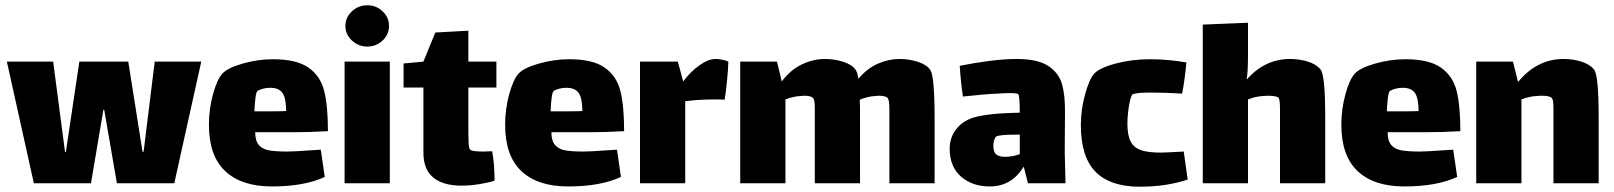

<svg xmlns="http://www.w3.org/2000/svg" viewBox="-20 -693 6103 726"><path d="M324 0H108L6 -460H181L226 -118H229L280 -460H465L519 -119H523L565 -460H741L639 0H422L374 -278H371Z M1160 -125Q1169 -125 1193 -127L1208 -24Q1131 12 1008 12Q893 12 831.5 -46Q770 -104 770 -221Q770 -281 785.5 -337Q801 -393 821 -415Q842 -437 899 -453Q956 -469 1012 -469Q1102 -469 1147 -437Q1192 -405 1206 -348.5Q1220 -292 1220 -197Q1152 -193 1087 -193H945Q945 -161 958.5 -145Q972 -129 997 -124.5Q1022 -120 1067 -120Q1092 -120 1160 -125ZM942 -272H994Q1041 -272 1062 -273Q1062 -321 1048.5 -341Q1035 -361 1002 -361Q975 -361 955 -350Q949 -347 946 -324Q943 -301 942 -272Z M1286 -595Q1286 -627 1310.5 -650Q1335 -673 1369 -673Q1403 -673 1427 -650Q1451 -627 1451 -595Q1451 -563 1427 -540Q1403 -517 1369 -517Q1335 -517 1310.5 -540Q1286 -563 1286 -595ZM1283 -460H1454V0H1283Z M1751 -189Q1751 -171 1752 -151.5Q1753 -132 1758 -127Q1765 -120 1807 -120L1841 -121Q1850 -73 1850 -10Q1831 -3 1794.5 3Q1758 9 1725 9Q1656 9 1618.5 -21.5Q1581 -52 1581 -116V-362H1506V-453L1581 -460L1626 -570L1751 -577V-460H1857V-362H1751Z M2280 -125Q2289 -125 2313 -127L2328 -24Q2251 12 2128 12Q2013 12 1951.5 -46Q1890 -104 1890 -221Q1890 -281 1905.5 -337Q1921 -393 1941 -415Q1962 -437 2019 -453Q2076 -469 2132 -469Q2222 -469 2267 -437Q2312 -405 2326 -348.5Q2340 -292 2340 -197Q2272 -193 2207 -193H2065Q2065 -161 2078.5 -145Q2092 -129 2117 -124.5Q2142 -120 2187 -120Q2212 -120 2280 -125ZM2062 -272H2114Q2161 -272 2182 -273Q2182 -321 2168.5 -341Q2155 -361 2122 -361Q2095 -361 2075 -350Q2069 -347 2066 -324Q2063 -301 2062 -272Z M2734 -460Q2734 -438 2729 -387.5Q2724 -337 2720 -316Q2710 -317 2683 -317Q2620 -317 2571 -310V0H2400V-460H2543L2563 -386H2564Q2593 -424 2626 -447Q2659 -470 2685 -470Q2698 -470 2712.5 -467Q2727 -464 2734 -460Z M3514 -242V0H3343V-225V-279Q3343 -316 3336 -323Q3328 -331 3302 -331L3290 -330Q3259 -328 3231 -316Q3232 -295 3232 -242V0H3061V-225V-285Q3061 -316 3054 -323Q3046 -331 3020 -331L3008 -330Q2980 -329 2950 -317V0H2779V-460H2918L2936 -385Q2969 -429 3012 -449.5Q3055 -470 3099 -470Q3136 -470 3169.5 -459Q3203 -448 3216 -428Q3222 -419 3226 -395Q3258 -434 3299 -452Q3340 -470 3381 -470Q3418 -470 3451.5 -459Q3485 -448 3498 -428Q3514 -404 3514 -242Z M3867 0 3851 -63Q3805 12 3723 12Q3656 12 3613.5 -25.5Q3571 -63 3571 -131Q3571 -173 3595.5 -204.5Q3620 -236 3663 -249Q3719 -265 3836 -267Q3836 -333 3830 -337Q3825 -341 3798 -341Q3781 -341 3751 -339Q3703 -337 3621 -328Q3613 -382 3609 -444Q3662 -455 3720 -462.5Q3778 -470 3824 -470Q3904 -470 3944 -443.5Q3984 -417 3996 -374Q4008 -331 4007 -265L4006 -118L4009 0ZM3836 -110V-184H3828Q3754 -184 3746 -176Q3741 -171 3738.5 -161Q3736 -151 3736 -142Q3736 -118 3747 -109Q3758 -100 3781 -100Q3807 -100 3836 -110Z M4471 -14Q4390 13 4290 13Q4178 13 4122.5 -43.5Q4067 -100 4067 -220Q4067 -279 4083 -336.5Q4099 -394 4117 -414Q4138 -437 4199.5 -453Q4261 -469 4327 -469Q4396 -469 4466 -457Q4464 -432 4459.5 -398.5Q4455 -365 4450 -339Q4388 -343 4333 -343Q4279 -343 4264 -337Q4256 -334 4249.5 -296Q4243 -258 4243 -225Q4243 -181 4255.5 -157.5Q4268 -134 4295 -125Q4322 -116 4368 -116Q4388 -116 4456 -120Z M4991 -242V0H4820V-240Q4820 -244 4820 -279.5Q4820 -315 4815 -323Q4812 -327 4800.5 -329Q4789 -331 4774 -331L4757 -330Q4729 -329 4699 -317V0H4528V-600L4699 -607V-490Q4699 -418 4694 -394L4695 -393Q4763 -470 4858 -470Q4894 -470 4925.5 -460Q4957 -450 4973 -431Q4982 -420 4986.5 -376Q4991 -332 4991 -242Z M5442 -125Q5451 -125 5475 -127L5490 -24Q5413 12 5290 12Q5175 12 5113.5 -46Q5052 -104 5052 -221Q5052 -281 5067.5 -337Q5083 -393 5103 -415Q5124 -437 5181 -453Q5238 -469 5294 -469Q5384 -469 5429 -437Q5474 -405 5488 -348.5Q5502 -292 5502 -197Q5434 -193 5369 -193H5227Q5227 -161 5240.5 -145Q5254 -129 5279 -124.5Q5304 -120 5349 -120Q5374 -120 5442 -125ZM5224 -272H5276Q5323 -272 5344 -273Q5344 -321 5330.5 -341Q5317 -361 5284 -361Q5257 -361 5237 -350Q5231 -347 5228 -324Q5225 -301 5224 -272Z M6025 -242V0H5854V-240V-281Q5854 -313 5849 -321Q5841 -331 5812 -331Q5798 -331 5791 -330Q5763 -329 5733 -317V0H5562V-460H5701L5720 -383Q5792 -470 5892 -470Q5928 -470 5959.5 -460Q5991 -450 6007 -431Q6016 -420 6020.5 -376Q6025 -332 6025 -242Z"/></svg>

Font: Lalezar
Style: Regular
Weight: 400
Designer: Borna Izadpanah
Foundry: Borna Izadpanah
Version: Version 1.003